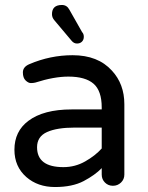

<svg xmlns="http://www.w3.org/2000/svg" viewBox="-20 -742 595 772"><path d="M98 -484Q182 -520 272 -520Q374 -520 430 -458Q480 -404 480 -323V-40Q480 -21 466.5 -8Q453 5 434 5Q415 5 402 -8Q389 -21 389 -40V-66Q362 -38 316.5 -14Q271 10 201 10Q132 10 86 -30Q38 -72 38 -140Q38 -214 94 -256Q155 -302 268 -302H389V-310Q389 -377 356 -405.5Q323 -434 255 -434Q197 -434 122 -410Q114 -408 104 -408Q94 -408 83 -418.5Q72 -429 72 -451Q72 -473 98 -484ZM129 -150Q129 -70 235 -70Q282 -70 322.5 -93Q363 -116 389 -145V-229H280Q209 -229 169 -211Q129 -193 129 -150ZM189 -685Q189 -722 229 -722Q249 -722 259 -703L310 -613Q317 -606 317 -594Q317 -582 309.5 -574.5Q302 -567 289.5 -567Q277 -567 268 -578L199 -660Q189 -671 189 -685Z"/></svg>

Font: Varela Round
Style: Regular
Weight: 400
Designer: Joe Prince
Foundry: Joe Prince
Version: Version 1.000